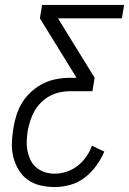

<svg xmlns="http://www.w3.org/2000/svg" viewBox="-20 -755 521 775"><path d="M201 0Q172 0 143.5 -6.5Q115 -13 92.5 -29Q70 -45 55.5 -69Q41 -93 34 -120.5Q27 -148 28 -177.5Q29 -207 34 -237Q38 -264 46.5 -290.5Q55 -317 70 -341.5Q85 -366 107.5 -386Q130 -406 155.5 -418.5Q181 -431 209 -436Q237 -441 264 -441H289L141 -681L150 -735H481L472 -681H214L362 -441L353 -387H264Q243 -387 222 -382.5Q201 -378 182 -368Q163 -358 147 -342.5Q131 -327 120 -308Q109 -289 102.5 -268.5Q96 -248 92 -228Q89 -207 88 -186.5Q87 -166 91 -146Q95 -126 103.5 -108.5Q112 -91 127 -78.5Q142 -66 161 -60Q180 -54 201 -54Q225 -54 249 -62Q273 -70 293.5 -86Q314 -102 328.5 -123Q343 -144 351 -167L401 -143Q388 -113 368.5 -86Q349 -59 322.5 -38.5Q296 -18 264 -9Q232 0 201 0Z"/></svg>

Font: Iosevka QP Light
Style: Italic
Weight: 300
Italic angle: -9°
Designer: Belleve Invis
Foundry: Belleve Invis
Version: Version 20.0.0; ttfautohint (v1.8.4)